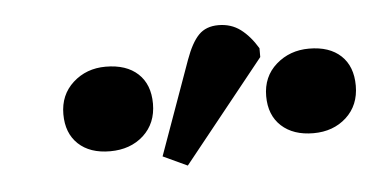

<svg xmlns="http://www.w3.org/2000/svg" viewBox="-31 -872 708 347"><g transform="rotate(-5 323.0 -699.0)"><path d="M297.5 -574.5 253.5 -595 314.5 -765Q325.5 -795.5 338.8 -809Q352 -822.5 374.5 -822.5Q397.5 -822.5 414.5 -809.8Q431.5 -797 445 -774.5V-758.5ZM160 -612.5Q123.5 -612.5 102.5 -632.2Q81.5 -652 81.5 -686.5Q81.5 -721.5 105.7 -743.5Q130 -765.5 165 -765.5Q202.5 -765.5 223.5 -746Q244.5 -726.5 244.5 -691.5Q244.5 -656 220.8 -634.2Q197 -612.5 160 -612.5ZM529 -613Q492.5 -613 471 -632.7Q449.5 -652.5 449.5 -687Q449.5 -722.5 474.3 -744.3Q499 -766 534 -766Q571 -766 591.8 -746.5Q612.5 -727 612.5 -692Q612.5 -656.5 588.8 -634.7Q565 -613 529 -613Z"/></g></svg>

Font: Literata
Style: Italic
Weight: 400
Italic angle: -2°
Designer: Latin by Veronika Burian and Jose Scaglione. Greek by Irene Vlachou. Cyrillic by Vera Evstafieva
Foundry: TypeTogether
Version: Version 3.103;gftools[0.9.29]